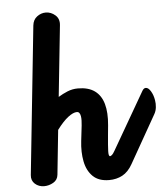

<svg xmlns="http://www.w3.org/2000/svg" viewBox="-64 -1060 965 1118"><g transform="rotate(-5 418.5 -501.0)"><path d="M529 0Q468 0 434 -33.2Q400 -66.5 389.2 -121.5Q378.5 -176.5 386 -240.5L396.5 -330.5Q398 -345 398.5 -359.2Q399 -373.5 397 -385.2Q395 -397 389.8 -404Q384.5 -411 375.5 -411Q354 -411 323.8 -387.8Q293.5 -364.5 258 -317L231 -57Q228 -27 202.2 -12.2Q176.5 2.5 149 2.5Q117 2.5 95 -17.2Q73 -37 76.5 -69L167 -935Q170.5 -968.5 194 -986.2Q217.5 -1004 245 -1004Q276 -1004 300.8 -982.2Q325.5 -960.5 321.5 -923.5L278 -508Q303 -523.5 332 -535.5Q361 -547.5 393.5 -547.5Q454 -547.5 491 -521Q528 -494.5 542.5 -443.5Q557 -392.5 550 -318.5L544.5 -261.5Q538.5 -199 537.5 -168.5Q536.5 -138 546 -138ZM546 -138Q549.5 -138 556.8 -143.8Q564 -149.5 573.5 -166.5L766.5 -500.5Q775.5 -516 787 -516Q802 -516.5 816 -493.8Q830 -471 835 -440Q838.5 -420 836.2 -398.8Q834 -377.5 824 -360L665.5 -80.5Q641 -37 606.5 -18.5Q572 0 529 0Q514 0 506 -17Q498 -34 497.5 -56.5Q497 -85 508.8 -111.5Q520.5 -138 546 -138Z"/></g></svg>

Font: Edu NSW ACT Cursive
Style: Regular
Weight: 400
Designer: Tina and Corey Anderson, Eben Sorkin, Mirko Velimirovic
Foundry: Sorkin Type Co.
Version: Version 2.000